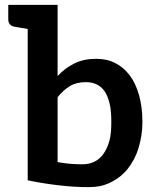

<svg xmlns="http://www.w3.org/2000/svg" viewBox="-20 -763 621 790"><path d="M552 -372C543 -404 530 -432 513 -454C496 -476 476 -493 453 -504C430 -516 404 -521 376 -521C342 -521 312 -515 286 -502C260 -489 237 -472 217 -450V-743H94H14V-684C14 -667 22 -657 39 -653C40 -653 43 -652 46 -652C49 -652 55 -650 63 -649C71 -648 82 -646 94 -644V-181V-21C188 -2 271 7 345 7C379 7 409 1 436 -13C463 -26 487 -45 506 -69C525 -93 540 -121 550 -154C560 -187 566 -223 566 -261C566 -303 561 -340 552 -372ZM430 -183C424 -161 415 -143 405 -129C395 -115 382 -104 367 -97C352 -90 336 -87 317 -87C284 -87 250 -90 217 -96V-363C233 -383 250 -398 268 -409C286 -420 308 -425 334 -425C350 -425 364 -422 377 -416C390 -410 401 -401 410 -388C419 -375 426 -358 431 -337C436 -316 438 -291 438 -261C438 -231 436 -205 430 -183Z"/></svg>

Font: SVN-Aleo
Style: Bold
Weight: 700
Designer: Alessio Laiso
Version: Version 1.2.2